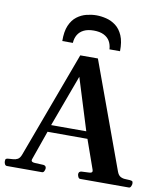

<svg xmlns="http://www.w3.org/2000/svg" viewBox="-108 -1029 949 1110"><g transform="rotate(10 366.5 -474.0)"><path d="M8.8 0Q1 0 -3.4 -7.6Q-7.8 -15.1 -7.8 -24.9Q-7.8 -36.1 -4.2 -39.1Q-0.5 -42 9.8 -43Q22 -44.4 36.4 -44.9Q50.8 -45.4 63.7 -52.2Q76.7 -59.1 84.5 -80.6L315.4 -703.6H418.9L646.5 -80.6Q654.3 -58.6 668 -51.5Q681.6 -44.4 696.8 -44.4Q711.9 -44.4 723.6 -43Q733.9 -42 737.5 -39.1Q741.2 -36.1 741.2 -24.9Q741.2 -19.5 737.1 -9.8Q732.9 0 724.6 0H439Q430.7 0 426.5 -9.8Q422.4 -19.5 422.4 -24.9Q422.4 -41 438.5 -43Q467.3 -44.4 484.6 -45.2Q502 -45.9 502 -57.1Q502 -60.5 500.5 -64.5L433.6 -253.9L459.5 -235.4L187.5 -235.8L213.4 -257.3L145.5 -64.5Q144 -61.5 144 -58.1Q144 -46.4 165 -45.4Q186 -44.4 215.8 -43Q231.9 -41 231.9 -24.9Q231.9 -19.5 227.8 -9.8Q223.6 0 215.3 0ZM216.3 -268.6 206.1 -277.3H443.4L428.7 -268.1L331.5 -580.6ZM368.2 -947.8Q396 -947.8 426 -940.4Q456.1 -933.1 481.9 -913.6Q507.8 -894 523.2 -858.4Q538.6 -822.8 537.6 -767.1H475.6Q474.1 -794.4 462.2 -814.9Q450.2 -835.4 426.8 -846.9Q403.3 -858.4 368.2 -858.4Q333 -858.4 309.8 -846.9Q286.6 -835.4 274.4 -814.9Q262.2 -794.4 260.7 -767.1H198.7Q197.8 -822.8 213.1 -858.4Q228.5 -894 254.4 -913.6Q280.3 -933.1 310.3 -940.4Q340.3 -947.8 368.2 -947.8Z"/></g></svg>

Font: Gelasio SemiBold
Style: Regular
Weight: 600
Designer: Eben Sorkin
Foundry: Eben Sorkin
Version: Version 1.008